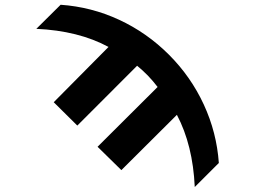

<svg xmlns="http://www.w3.org/2000/svg" viewBox="-20 -542 1040 787"><path d="M877 126 778.3 224.6Q770.5 52.7 705.1 -71.3L477.5 155.3L379.9 59.6L626 -185.5Q607.4 -210 585.9 -232.4Q560.5 -257.8 542 -272.5L296.9 -27.3L200.2 -123L424.8 -349.6Q301.8 -416 128.9 -423.8L228.5 -522.5Q354.5 -513.7 468.3 -460.9Q582 -408.2 672.4 -317.9Q762.7 -227.5 815.4 -113.3Q868.2 1 877 126Z"/></svg>

Font: Gen Shin Gothic Monospace Bold
Style: Bold
Weight: 700
Designer: [Source Han Sans]
Ryoko NISHIZUKA  (kana & ideographs); Paul D. Hunt (Latin, Greek & Cyrillic); Wenlong ZHANG  (bopomofo
Version: Version 1.002.20150607